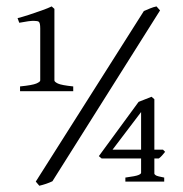

<svg xmlns="http://www.w3.org/2000/svg" viewBox="-20 -575 579 608"><path d="M146 -1Q127.4 7.8 104.5 13.2L93.3 0L435.5 -540Q444.3 -543.9 455.1 -548.3Q465.8 -552.7 475.6 -554.7L486.8 -542ZM502.9 -94.2Q497.6 -87.4 492.9 -82.3Q488.3 -77.1 482.9 -73.2H468.8V-25.9Q468.8 -22.5 473.9 -19.5Q479 -16.6 500 -12.7V0H377V-12.7Q410.2 -17.1 418.5 -20.8Q426.8 -24.4 426.8 -27.8V-73.2H301.8L293 -80.6L418.9 -252.4Q429.2 -256.8 440.7 -261Q452.1 -265.1 460 -268.6L468.8 -260.7V-101.1H496.1ZM426.8 -220.2 336.4 -101.1H426.8ZM43.5 -286.1V-301.3Q82.5 -305.2 95 -310.5Q107.4 -315.9 107.4 -320.3V-484.9Q107.4 -502.4 103 -505.9Q100.1 -508.8 87.2 -509Q74.2 -509.3 41 -502.9L35.6 -517.6Q49.8 -521 70.8 -527.8Q91.8 -534.7 112.3 -542Q132.8 -549.3 143.6 -554.7L152.3 -546.9V-320.3Q152.3 -315.9 163.3 -310.5Q174.3 -305.2 211.9 -301.3V-286.1Z"/></svg>

Font: Dai Banna SIL Light
Style: Regular
Weight: 300
Designer: Victor Gaultney
Foundry: SIL International
Version: Version 4.000